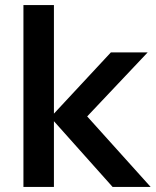

<svg xmlns="http://www.w3.org/2000/svg" viewBox="-20 -742 618 762"><path d="M73 -722H194V-291L420 -534H566L326 -280L578 0H427L194 -261V0H73Z"/></svg>

Font: Mozilla Text BETA SemiBold
Style: Regular
Weight: 600
Designer: Studio DRAMA
Foundry: Studio DRAMA
Version: Version 0.100